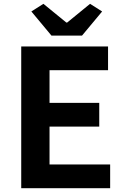

<svg xmlns="http://www.w3.org/2000/svg" viewBox="-20 -984 655 1004"><path d="M91 0H556V-124H239V-322H499V-446H239V-617H545V-741H91ZM249 -798H409L514 -924L451 -964L331 -866H327L207 -964L144 -924Z"/></svg>

Font: Source Han Sans CN
Style: Bold
Weight: 700
Designer: Ryoko NISHIZUKA 西塚涼子 (kana, bopomofo & ideographs); Paul D. Hunt (Latin, Greek & Cyrillic); Sandoll Communications 산돌커뮤니
Foundry: Adobe
Version: Version 2.001;hotconv 1.0.107;makeotfexe 2.5.65593